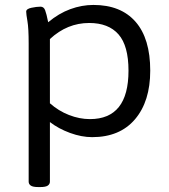

<svg xmlns="http://www.w3.org/2000/svg" viewBox="-20 -549 685 777"><path d="M135 208Q113 208 104.5 202Q96 196 96 186V-373Q96 -435 91 -463.5Q86 -492 86 -502Q86 -513 107 -517.5Q128 -522 144 -522Q157 -522 162.5 -508Q168 -494 175 -459Q218 -495 264.5 -512Q311 -529 358 -529Q469 -529 528.5 -461Q588 -393 588 -263Q588 -139 526.5 -66.5Q465 6 353 6Q310 6 263.5 -11Q217 -28 182 -55V186Q182 196 173.5 202Q165 208 143 208ZM344 -67Q500 -67 500 -263Q500 -364 459.5 -410Q419 -456 341 -456Q252 -456 182 -391V-131Q217 -100 259.5 -83.5Q302 -67 344 -67Z"/></svg>

Font: Asap Semi Expanded
Style: Regular
Weight: 400
Width: 6
Designer: Pablo Cosgaya
Foundry: Omnibus-Type
Version: Version 3.001; ttfautohint (v1.8.4.7-5d5b)